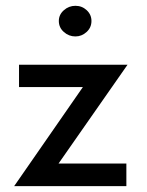

<svg xmlns="http://www.w3.org/2000/svg" viewBox="-20 -635 503 655"><path d="M179.7 -77.1H411.1V0H28.3L262.7 -337.9H44.9V-414.1H415ZM237.3 -615.2Q259.8 -615.2 275.9 -600.1Q292 -585 292 -563.5Q292 -541 275.4 -525.9Q258.8 -510.7 237.3 -510.7Q214.8 -510.7 197.8 -525.9Q180.7 -541 180.7 -563.5Q180.7 -585 197.8 -600.1Q214.8 -615.2 237.3 -615.2Z"/></svg>

Font: Josefin Sans CFJ
Style: Regular
Weight: 400
Designer: Santiago Orozco
Foundry: Typemade
Version: Version 2.000